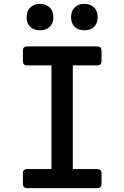

<svg xmlns="http://www.w3.org/2000/svg" viewBox="-20 -969 640 989"><path d="M414 -813Q383 -813 364.5 -831Q346 -849 346 -880Q346 -912 364.5 -930.5Q383 -949 414 -949Q446 -949 464.5 -930.5Q483 -912 483 -880Q483 -849 464.5 -831Q446 -813 414 -813ZM186 -813Q154 -813 135.5 -831Q117 -849 117 -880Q117 -912 135.5 -930.5Q154 -949 186 -949Q217 -949 236 -930.5Q255 -912 255 -880Q255 -849 236 -831Q217 -813 186 -813ZM120 0Q98 0 98 -22V-76Q98 -98 120 -98H245V-632H120Q98 -632 98 -655V-708Q98 -730 120 -730H480Q503 -730 503 -708V-655Q503 -632 480 -632H355V-98H480Q503 -98 503 -76V-22Q503 0 480 0Z"/></svg>

Font: Pitagon Sans Mono SemiBold
Style: Regular
Weight: 600
Monospace: yes
Designer: Travis Tran
Foundry: Pitagon
Version: Version 1.001; ttfautohint (v1.8.4.7-5d5b);gftools[0.9.26]